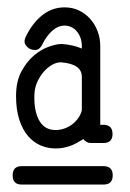

<svg xmlns="http://www.w3.org/2000/svg" viewBox="-20 -683 352 519"><path d="M38.6 -184.1H259.8C276.4 -184.1 284.7 -192.4 284.7 -209C284.7 -225.6 276.4 -233.9 259.8 -233.9H38.6C22.3 -233.9 14.2 -225.6 14.2 -209C14.2 -192.4 22.3 -184.1 38.6 -184.1ZM201.2 -475.6V-384.8C199.2 -377 195.9 -369.8 191.2 -363.3C186.4 -356.8 180.9 -351.2 174.6 -346.4C168.2 -341.7 161.2 -338.1 153.6 -335.4C145.9 -332.8 138.2 -331.5 130.4 -331.5C111.2 -331.5 96.8 -339.4 87.2 -355.2C77.6 -371 72.8 -392.6 72.8 -419.9C72.8 -421.5 72.8 -422.9 73 -424.1C73.2 -425.2 73.2 -427.4 73.2 -430.7C73.9 -442.1 76.7 -452.9 81.5 -463.1C86.4 -473.4 92.3 -482.3 99.1 -490C106 -497.6 113.4 -503.7 121.3 -508.1C129.3 -512.5 137 -514.6 144.5 -514.6C182.3 -511.7 201.2 -498.7 201.2 -475.6ZM147.9 -564H145C136.9 -564 126 -561.6 112.3 -556.9C98.6 -552.2 85.2 -544.3 72 -533.2C58.8 -522.1 47.4 -507.6 37.8 -489.7C28.2 -471.8 23.4 -449.7 23.4 -423.3C23.4 -398.6 26.4 -377.3 32.2 -359.4C38.1 -341.5 45.9 -326.8 55.7 -315.4C65.4 -304 76.7 -295.6 89.6 -290C102.5 -284.5 115.9 -281.7 129.9 -281.7C138 -281.7 145.3 -282.4 151.9 -283.7C158.4 -285 164.6 -286.7 170.4 -288.8C176.3 -290.9 182 -293.5 187.5 -296.6L205.6 -307.1C210.4 -300 217.3 -296.4 226.1 -296.4H259.3C275.9 -296.4 284.2 -304.5 284.2 -320.8C284.2 -337.4 275.9 -345.7 259.3 -345.7H251V-559.1C251 -572.8 248.6 -585.9 243.9 -598.4C239.2 -610.9 232.6 -622 224.1 -631.6C215.7 -641.2 205.6 -648.8 193.8 -654.5C182.1 -660.2 169.1 -663.1 154.8 -663.1C132.3 -663.1 112.2 -656.1 94.5 -642.1C76.7 -628.1 61.8 -608.7 49.8 -584C47.5 -579.4 46.4 -574.9 46.4 -570.3C46.4 -565.4 49.1 -560.5 54.4 -555.4C59.8 -550.4 66.6 -547.9 74.7 -547.9C82.8 -547.9 89.4 -552.7 94.2 -562.5C101.7 -578.1 110.8 -590.6 121.3 -599.9C131.9 -609.1 143.1 -613.8 154.8 -613.8C161.3 -613.8 167.4 -612.4 173.1 -609.6C178.8 -606.9 183.7 -603 187.7 -598.1C191.8 -593.3 195.1 -587.5 197.5 -580.8C200 -574.1 201.2 -566.9 201.2 -559.1V-551.8C193.7 -555 185.5 -557.7 176.5 -559.8C167.6 -561.9 158 -563.3 147.9 -564Z"/></svg>

Font: Nathan
Style: Regular
Weight: 400
Designer: Peter Wiegel
Foundry: Peter Wiegel
Version: Version 1.001 2009